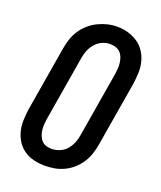

<svg xmlns="http://www.w3.org/2000/svg" viewBox="-139 -834 779 931"><g transform="rotate(20 250.0 -369.0)"><path d="M204 8Q175 8 147.5 1.5Q120 -5 97.5 -20Q75 -35 60 -58Q45 -81 38 -108Q31 -135 32 -164Q33 -193 37 -222L93 -556Q97 -581 105 -605.5Q113 -630 127.5 -652.5Q142 -675 162.5 -693Q183 -711 206.5 -722.5Q230 -734 255 -740Q280 -746 306 -746Q335 -746 362 -738Q389 -730 411.5 -715Q434 -700 449 -677Q464 -654 471 -627Q478 -600 477 -571Q476 -542 472 -513L416 -179Q412 -154 404 -129.5Q396 -105 381.5 -82.5Q367 -60 347 -42Q327 -24 303 -12.5Q279 -1 254 3.5Q229 8 204 8ZM206 -80Q227 -80 248 -88.5Q269 -97 283.5 -114Q298 -131 306 -151.5Q314 -172 317 -193L373 -528Q375 -543 376 -557.5Q377 -572 375 -586.5Q373 -601 368 -614Q363 -627 353.5 -636.5Q344 -646 330 -650.5Q316 -655 301 -655Q280 -655 260 -646Q240 -637 225.5 -620Q211 -603 203 -583Q195 -563 192 -542L136 -207Q134 -193 133 -178Q132 -163 134 -149Q136 -135 141 -122Q146 -109 155 -99Q164 -89 177.5 -84.5Q191 -80 206 -80Z"/></g></svg>

Font: Iosevka Slab Semibold
Style: Italic
Weight: 600
Italic angle: -9°
Monospace: yes
Designer: Belleve Invis
Foundry: Belleve Invis
Version: Version 11.1.1; ttfautohint (v1.8.3)